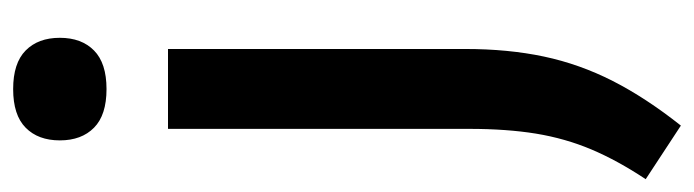

<svg xmlns="http://www.w3.org/2000/svg" viewBox="-424 -419 1056 292"><g transform="rotate(-90 104.0 -273.0)"><path d="M59 234.5 -22.5 181Q6 138 22.8 98.2Q39.5 58.5 46.8 14Q54 -30.5 54 -87V-545.5H175.5V-93.5Q175.5 -28 164 26.2Q152.5 80.5 126.8 131Q101 181.5 59 234.5ZM114.5 -639Q75 -639 55.8 -658Q36.5 -677 36.5 -710Q36.5 -743 55.8 -762Q75 -781 114.5 -781Q154 -781 173.2 -762Q192.5 -743 192.5 -710Q192.5 -677 173.2 -658Q154 -639 114.5 -639Z"/></g></svg>

Font: Encode Sans Cnd SmBold
Style: Regular
Weight: 600
Width: 3
Designer: Multiple Designers
Foundry: Impallari Type
Version: Version 3.002; ttfautohint (v1.8.3) -l 8 -r 50 -G 200 -x 14 